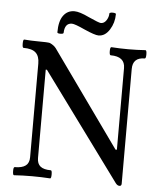

<svg xmlns="http://www.w3.org/2000/svg" viewBox="-57 -885 778 944"><g transform="rotate(5 331.5 -413.0)"><path d="M400.9 -717.8Q382.8 -717.8 330.1 -741.2Q280.3 -764.2 266.1 -764.2Q230.5 -764.2 229 -715.8Q228.5 -710 213.4 -710Q198.2 -710 198.2 -715.8Q198.2 -771 218.5 -798.6Q238.8 -826.2 272.9 -826.2Q298.8 -826.2 346.2 -803.2Q397.5 -779.8 407.2 -779.8Q423.3 -779.8 434.1 -796.1Q444.8 -812.5 444.8 -830.1Q445.3 -834 453.4 -835.2Q461.4 -836.4 469.2 -835Q477.1 -833.5 477.1 -830.1Q477.1 -787.1 455.1 -752.4Q433.1 -717.8 400.9 -717.8ZM548.8 -2 163.1 -527.8H157.2V-91.8Q157.2 -63.5 173.8 -50.3Q190.4 -37.1 225.1 -37.1Q231 -37.1 231 -17.1Q231 2.9 225.1 2.9Q180.7 0 136.2 0Q89.8 0 46.9 2.9Q41 2.9 40.8 -17.1Q40.5 -37.1 46.9 -37.1Q83 -37.1 100.6 -50.3Q118.2 -63.5 118.2 -91.8V-554.2Q118.2 -590.8 99.6 -607.9Q81.1 -625 39.1 -625Q33.2 -625 33.2 -645.5Q33.2 -666 39.1 -666Q73.2 -663.1 106 -663.1Q154.8 -663.1 166 -660.2Q186.5 -650.9 196.8 -637.2L533.2 -166H540V-568.8Q540 -626 469.2 -626Q462.9 -626 462.9 -646Q462.9 -666 469.2 -666Q510.7 -663.1 553.2 -663.1Q596.7 -663.1 637.2 -666Q643.6 -666 643.6 -645.5Q643.6 -625 637.2 -625Q578.1 -625 578.1 -567.9V-2Q578.1 9.8 567.9 9.8Q557.6 9.8 548.8 -2Z"/></g></svg>

Font: Junicode SmCond Medium
Style: Regular
Weight: 500
Width: 4
Designer: Peter S. Baker
Version: Version 2.206